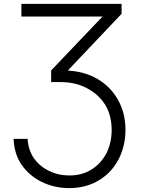

<svg xmlns="http://www.w3.org/2000/svg" viewBox="-20 -749 726 987"><path d="M154 64Q184 106 231 129Q279 153 337 153Q402 153 451 122Q498 93 527 39Q554 -15 554 -81Q554 -155 521 -210Q486 -265 428 -295Q369 -327 292 -327H243V-387L507 -664H90V-729H605V-678L331 -389V-386Q417 -381 483 -342Q550 -302 587 -235Q625 -167 625 -82Q625 1 590 69Q554 138 490 177Q423 218 336 218Q260 218 194 186Q131 155 91 98Q53 43 50 -35H122Q125 21 154 64Z"/></svg>

Font: Sinter Normal
Style: Regular
Weight: 350
Foundry: Adobe & rsms
Version: Version 1.000